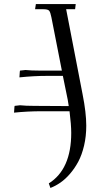

<svg xmlns="http://www.w3.org/2000/svg" viewBox="-20 -722 511 941"><path d="M48.8 -169.9 50.8 -198.2 51.8 -203.1 78.1 -206.1Q105 -203.1 149.9 -203.1L316.9 -202.1Q315.9 -211.9 312 -232.9L288.1 -350.1H209Q146.5 -350.1 75.2 -342.8L77.1 -371.1L78.1 -376L105 -378.9Q131.8 -376 175.8 -376H283.2L231.9 -637.2Q227.1 -662.1 220.9 -669.4Q214.8 -676.8 192.9 -676.8H151.9L155.8 -702.1H351.1L348.1 -676.8H304.2L384.8 -259.8Q402.8 -169.4 402.8 -106Q402.8 -54.2 392.1 -8.5Q381.3 37.1 363.8 70.1Q346.2 103 323 129.9Q299.8 156.7 275.9 173.1Q252 189.5 227.1 199.2L219.2 176.8Q329.1 107.9 329.1 -70.8Q329.1 -110.4 320.8 -176.8H184.1Q115.2 -176.8 48.8 -169.9Z"/></svg>

Font: Dihjauti
Style: Italic
Weight: 400
Italic angle: -9°
Designer: T. Christopher White
Version: Version 3.0.0